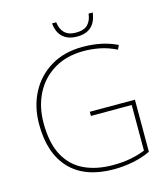

<svg xmlns="http://www.w3.org/2000/svg" viewBox="-131 -1006 981 1118"><g transform="rotate(-15 360.0 -447.0)"><path d="M367 -350H639V-36Q591 -13 533.5 -1.5Q476 10 417 10Q244 10 153.5 -85Q63 -180 63 -355Q63 -461 106.5 -544.5Q150 -628 231 -677Q312 -726 424 -726Q481 -726 532.5 -715.5Q584 -705 631 -682L619 -657Q568 -682 519.5 -691.5Q471 -701 423 -701Q320 -701 245 -656Q170 -611 130 -533Q90 -455 90 -356Q90 -235 130.5 -160Q171 -85 245 -50Q319 -15 419 -15Q477 -15 525.5 -24.5Q574 -34 613 -50V-325H367ZM533 -904Q519 -792 410 -792Q356 -792 324.5 -820.5Q293 -849 288 -904H313Q317 -864 340.5 -840Q364 -816 410 -816Q459 -816 481.5 -840Q504 -864 508 -904Z"/></g></svg>

Font: Noto Sans Khmer UI Thin
Style: Regular
Weight: 100
Designer: Danh Hong and the Monotype Design Team
Foundry: Monotype Imaging Inc.
Version: Version 2.002; ttfautohint (v1.8.4.7-5d5b)